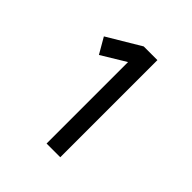

<svg xmlns="http://www.w3.org/2000/svg" viewBox="-135 -809 629 629"><g transform="rotate(45 179.5 -495.0)"><path d="M175.5 -270V-647.5L91.5 -596.5L60 -651L175.5 -720H239V-270Z"/></g></svg>

Font: Vela Sans Med
Style: Regular
Weight: 500
Designer: Principal design: Mikhail Sharanda - project Manrope.
Design modification: Ravid Balaliev
Foundry: Mikhail Sharanda
Version: Version 1.001